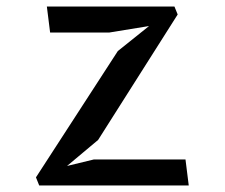

<svg xmlns="http://www.w3.org/2000/svg" viewBox="-20 -570 690 590"><path d="M550 -80 560 0H100.5L90.5 -25L342 -413L438 -490L315.5 -470H134L124 -550H516L526 -525.5L281.5 -140L186 -60L268.5 -80Z"/></svg>

Font: B612 Mono
Style: Regular
Weight: 400
Version: Version 1.005